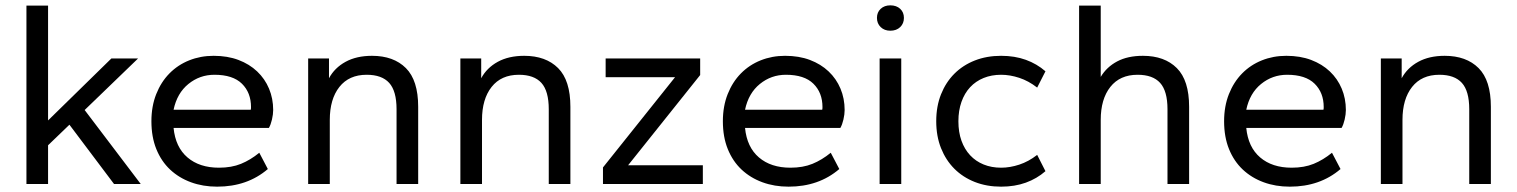

<svg xmlns="http://www.w3.org/2000/svg" viewBox="-20 -689 5682 719"><path d="M407 0 240 -222 160 -145V0H79V-668H160V-238L397 -470H497L297 -277L507 0Z M793 10Q740 10 695 -6.5Q650 -23 617 -54Q584 -85 565.5 -130.5Q547 -176 547 -235Q547 -291 565 -336.5Q583 -382 614.5 -414Q646 -446 688.5 -463Q731 -480 780 -480Q832 -480 873 -464.5Q914 -449 943 -421.5Q972 -394 987.5 -357Q1003 -320 1003 -277Q1003 -261 998.5 -241.5Q994 -222 987 -210H630Q637 -138 682 -99.5Q727 -61 800 -61Q847 -61 882.5 -75.5Q918 -90 951 -117L983 -56Q906 10 793 10ZM783 -409Q728 -409 685.5 -374.5Q643 -340 630 -278H919Q920 -281 920 -288Q920 -342 886 -375.5Q852 -409 783 -409Z M1465 0V-280Q1465 -348 1437.5 -378.5Q1410 -409 1353 -409Q1287 -409 1251 -363.5Q1215 -318 1215 -240V0H1134V-470H1212V-396Q1233 -435 1274 -457.5Q1315 -480 1373 -480Q1454 -480 1500 -434Q1546 -388 1546 -289V0Z M2035 0V-280Q2035 -348 2007.5 -378.5Q1980 -409 1923 -409Q1857 -409 1821 -363.5Q1785 -318 1785 -240V0H1704V-470H1782V-396Q1803 -435 1844 -457.5Q1885 -480 1943 -480Q2024 -480 2070 -434Q2116 -388 2116 -289V0Z M2238 0V-62L2508 -400H2248V-470H2602V-408L2332 -70H2612V0Z M2933 10Q2880 10 2835 -6.5Q2790 -23 2757 -54Q2724 -85 2705.5 -130.5Q2687 -176 2687 -235Q2687 -291 2705 -336.5Q2723 -382 2754.5 -414Q2786 -446 2828.5 -463Q2871 -480 2920 -480Q2972 -480 3013 -464.5Q3054 -449 3083 -421.5Q3112 -394 3127.5 -357Q3143 -320 3143 -277Q3143 -261 3138.5 -241.5Q3134 -222 3127 -210H2770Q2777 -138 2822 -99.5Q2867 -61 2940 -61Q2987 -61 3022.5 -75.5Q3058 -90 3091 -117L3123 -56Q3046 10 2933 10ZM2923 -409Q2868 -409 2825.5 -374.5Q2783 -340 2770 -278H3059Q3060 -281 3060 -288Q3060 -342 3026 -375.5Q2992 -409 2923 -409Z M3274 0V-470H3355V0ZM3314 -574Q3292 -574 3278 -587.5Q3264 -601 3264 -622Q3264 -643 3278 -656Q3292 -669 3314 -669Q3337 -669 3351 -656Q3365 -643 3365 -622Q3365 -601 3351 -587.5Q3337 -574 3314 -574Z M3729 10Q3675 10 3630.5 -7.5Q3586 -25 3554 -57Q3522 -89 3504 -134Q3486 -179 3486 -235Q3486 -291 3504 -336Q3522 -381 3554 -413Q3586 -445 3630.5 -462.5Q3675 -480 3729 -480Q3780 -480 3821.5 -465Q3863 -450 3895 -422L3864 -361Q3832 -386 3797 -397.5Q3762 -409 3729 -409Q3693 -409 3663.5 -397Q3634 -385 3613 -362.5Q3592 -340 3580.5 -307.5Q3569 -275 3569 -235Q3569 -194 3580.5 -162Q3592 -130 3613 -107.5Q3634 -85 3663.5 -73Q3693 -61 3729 -61Q3762 -61 3797 -72.5Q3832 -84 3864 -109L3895 -48Q3863 -20 3821.5 -5Q3780 10 3729 10Z M4352 0V-280Q4352 -348 4324.5 -378.5Q4297 -409 4240 -409Q4174 -409 4138 -363.5Q4102 -318 4102 -240V0H4021V-668H4102V-401Q4124 -438 4163.5 -459Q4203 -480 4260 -480Q4341 -480 4387 -434Q4433 -388 4433 -289V0Z M4810 10Q4757 10 4712 -6.5Q4667 -23 4634 -54Q4601 -85 4582.5 -130.5Q4564 -176 4564 -235Q4564 -291 4582 -336.5Q4600 -382 4631.5 -414Q4663 -446 4705.5 -463Q4748 -480 4797 -480Q4849 -480 4890 -464.5Q4931 -449 4960 -421.5Q4989 -394 5004.5 -357Q5020 -320 5020 -277Q5020 -261 5015.5 -241.5Q5011 -222 5004 -210H4647Q4654 -138 4699 -99.5Q4744 -61 4817 -61Q4864 -61 4899.5 -75.5Q4935 -90 4968 -117L5000 -56Q4923 10 4810 10ZM4800 -409Q4745 -409 4702.5 -374.5Q4660 -340 4647 -278H4936Q4937 -281 4937 -288Q4937 -342 4903 -375.5Q4869 -409 4800 -409Z M5482 0V-280Q5482 -348 5454.5 -378.5Q5427 -409 5370 -409Q5304 -409 5268 -363.5Q5232 -318 5232 -240V0H5151V-470H5229V-396Q5250 -435 5291 -457.5Q5332 -480 5390 -480Q5471 -480 5517 -434Q5563 -388 5563 -289V0Z"/></svg>

Font: Gantari
Style: Regular
Weight: 400
Designer: Anugrah Pasau
Foundry: Lafontype
Version: Version 1.000; ttfautohint (v1.8.4)